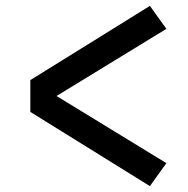

<svg xmlns="http://www.w3.org/2000/svg" viewBox="-20 -666 640 652"><path d="M489 -34 83 -286V-394L489 -646L545 -568L172 -340L545 -112Z"/></svg>

Font: Iosevka Aile Semibold
Style: Regular
Weight: 600
Designer: Belleve Invis
Foundry: Belleve Invis
Version: Version 31.1.0; ttfautohint (v1.8.4)